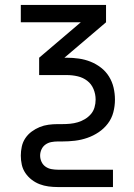

<svg xmlns="http://www.w3.org/2000/svg" viewBox="-20 -540 540 775"><path d="M436 215H213Q194 215 175.5 212.5Q157 210 140 203.5Q123 197 108 185.5Q93 174 82.5 158.5Q72 143 68 125Q64 107 64 88Q64 70 68 51.5Q72 33 82.5 17.5Q93 2 108 -9Q123 -20 140 -27Q157 -34 175.5 -36.5Q194 -39 213 -39H231Q247 -39 263 -40.5Q279 -42 294 -46.5Q309 -51 322.5 -59Q336 -67 346.5 -79Q357 -91 361.5 -106.5Q366 -122 366 -138Q366 -160 357.5 -180.5Q349 -201 332 -214Q315 -227 293.5 -232Q272 -237 250 -237H138V-307L306 -450H64V-520H408V-450L240 -307H250Q274 -307 298.5 -303.5Q323 -300 345.5 -291Q368 -282 387.5 -267Q407 -252 420 -231Q433 -210 438.5 -186Q444 -162 444 -138Q444 -112 437.5 -87Q431 -62 415.5 -41.5Q400 -21 378.5 -6.5Q357 8 332.5 16.5Q308 25 282.5 28Q257 31 231 31H213Q200 31 187 33.5Q174 36 163.5 43.5Q153 51 147.5 63Q142 75 142 88Q142 101 147.5 113Q153 125 163.5 132.5Q174 140 187 142.5Q200 145 213 145H436Z"/></svg>

Font: Iosevka
Style: Regular
Weight: 400
Monospace: yes
Designer: Belleve Invis
Foundry: Belleve Invis
Version: Version 33.2.3; ttfautohint (v1.8.4)